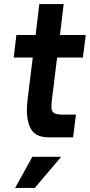

<svg xmlns="http://www.w3.org/2000/svg" viewBox="-20 -671 439 938"><path d="M60 -500H154L172 -651H291L273 -500H399L385 -390H259L233 -179Q231 -158 231.5 -142.5Q232 -127 244 -119Q256 -111 287 -111H351L337 0H217Q149 0 126.5 -49.5Q104 -99 115 -187L140 -390H47ZM138 95H279L150 247H54Z"/></svg>

Font: Haskoy Bold
Style: Italic
Weight: 700
Designer: Ertekin Erdin
Foundry: Ertekin Erdin
Version: Version 2.000; ttfautohint (v1.8.4.7-5d5b)